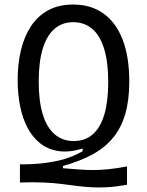

<svg xmlns="http://www.w3.org/2000/svg" viewBox="-20 -692 649 848"><path d="M541 124Q491 133 452.5 135Q414 137 381.5 135Q349 133 318 129Q287 125 251.5 120.5Q216 116 171.5 114Q127 112 68 114V34Q98 34 127 32.5Q156 31 185 27Q214 23 242 16.5Q270 10 296 -0.5Q322 -11 345 -24V-36Q287 -18 240.5 -24.5Q194 -31 159.5 -57.5Q125 -84 102.5 -126Q80 -168 69 -222.5Q58 -277 58 -339Q58 -410 72.5 -470.5Q87 -531 117 -576.5Q147 -622 193.5 -647Q240 -672 303 -672Q382 -672 437.5 -632Q493 -592 522 -516Q551 -440 551 -332Q551 -250 533.5 -189.5Q516 -129 480.5 -85Q445 -41 389.5 -10.5Q334 20 258 41V51Q297 54 328.5 56.5Q360 59 391 59Q422 59 458 55.5Q494 52 541 43ZM306 -69Q356 -69 390 -99Q424 -129 441 -187Q458 -245 458 -330Q458 -417 440 -476Q422 -535 387.5 -564.5Q353 -594 303 -594Q254 -594 220 -564Q186 -534 168.5 -476Q151 -418 151 -332Q151 -245 169 -186.5Q187 -128 222 -98.5Q257 -69 306 -69Z"/></svg>

Font: Bricolage Grotesque SemiCondensed
Style: Regular
Weight: 400
Width: 4
Designer: Mathieu Triay
Foundry: Atelier Triay
Version: Version 1.001;gftools[0.9.33.dev8+g029e19f]